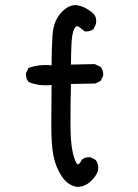

<svg xmlns="http://www.w3.org/2000/svg" viewBox="-20 -732 540 752"><path d="M281 0Q246 -6 222.5 -40.5Q199 -75 189.5 -121Q180 -167 181 -260Q182 -353 182 -399Q131 -394 92 -411Q80 -425 82 -446L92 -466Q133 -481 182 -476Q182 -534 185.5 -592Q189 -650 220.5 -683.5Q252 -717 284.5 -711Q317 -705 347 -678Q360 -662 356 -639L347 -619Q333 -607 312 -609Q301 -618 289.5 -626.5Q278 -635 270 -617.5Q262 -600 260 -560.5Q258 -521 258 -479L351 -481L374 -470Q386 -456 384 -435L374 -415L354 -405L258 -403Q256 -327 256 -256Q256 -185 262 -150.5Q268 -116 277.5 -96.5Q287 -77 300 -106Q313 -118 335 -116L354 -106Q368 -89 364 -65Q358 -43 335 -21.5Q312 0 281 0Z"/></svg>

Font: Kosefont JP
Style: Regular
Weight: 400
Designer: Nozomi Seto 瀬戸のぞみ
Version: Version 3.00;June 19, 2020